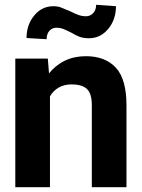

<svg xmlns="http://www.w3.org/2000/svg" viewBox="-20 -783 594 803"><path d="M352 -623Q329 -623 313 -629Q297 -635 277 -647Q257 -657 244.5 -662Q232 -667 215 -667Q198 -667 186.5 -654Q175 -641 175 -619L91 -624Q91 -679 123 -718Q155 -757 203 -757Q221 -757 234.5 -752Q248 -747 273 -736Q293 -726 308 -720.5Q323 -715 340 -715Q357 -715 369.5 -728Q382 -741 382 -763L465 -757Q465 -701 432.5 -662Q400 -623 352 -623ZM44 -538H180L185 -476Q213 -511 252 -529.5Q291 -548 339 -548Q420 -548 464.5 -500Q509 -452 509 -342V0H364V-343Q364 -392 343.5 -411Q323 -430 279 -430Q248 -430 225 -416.5Q202 -403 189 -380V0H44Z"/></svg>

Font: Freesentation 8 ExtraBold
Style: Regular
Weight: 800
Designer: glyphs from Roboto by Christian Robertson / Hangul glyphs from Noto Sans CJK(Source Han Sans) by Jang Soo-young and Kang
Foundry: PT&
Version: Version 2.001